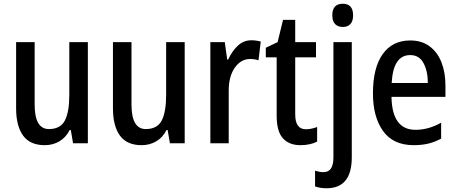

<svg xmlns="http://www.w3.org/2000/svg" viewBox="-20 -765 2439 1025"><path d="M449 -540V0H370L358 -71H352Q332 -31 297 -10.5Q262 10 219 10Q140 10 103 -41.5Q66 -93 66 -187V-540H165V-207Q165 -76 241 -76Q303 -76 326.5 -122Q350 -168 350 -259V-540Z M966 -540V0H887L875 -71H869Q849 -31 814 -10.5Q779 10 736 10Q657 10 620 -41.5Q583 -93 583 -187V-540H682V-207Q682 -76 758 -76Q820 -76 843.5 -122Q867 -168 867 -259V-540Z M1322 -550Q1348 -550 1372 -543L1360 -443Q1341 -450 1315 -450Q1266 -450 1233.5 -403.5Q1201 -357 1201 -281V0H1103V-540H1180L1193 -447H1198Q1218 -491 1249 -520.5Q1280 -550 1322 -550Z M1613 -75Q1642 -75 1673 -87V-9Q1656 0 1633 5Q1610 10 1584 10Q1523 10 1490 -27Q1457 -64 1457 -147V-459H1399V-510L1462 -540L1491 -659H1556V-540H1667V-459H1556V-154Q1556 -75 1613 -75Z M1754 -683Q1754 -745 1810 -745Q1865 -745 1865 -683Q1865 -652 1850.5 -636.5Q1836 -621 1810 -621Q1784 -621 1769 -636.5Q1754 -652 1754 -683ZM1725 240Q1688 240 1662 230V146Q1686 154 1707 154Q1733 154 1746.5 135Q1760 116 1760 73V-540H1858V75Q1858 239 1725 240Z M2170 -549Q2231 -549 2273 -518Q2315 -487 2336.5 -433Q2358 -379 2358 -308V-248H2070Q2073 -72 2198 -72Q2268 -72 2335 -110V-25Q2302 -7 2267 1.5Q2232 10 2189 10Q2079 10 2025 -65.5Q1971 -141 1971 -266Q1971 -403 2023 -476Q2075 -549 2170 -549ZM2170 -471Q2079 -471 2071 -322H2264Q2264 -385 2241 -428Q2218 -471 2170 -471Z"/></svg>

Font: Noto Sans Myanmar Condensed Medium
Style: Regular
Weight: 500
Width: 3
Designer: Monotype Design Team
Foundry: Monotype Imaging Inc.
Version: Version 2.107; ttfautohint (v1.8.4.7-5d5b)